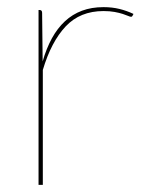

<svg xmlns="http://www.w3.org/2000/svg" viewBox="-20 -518 432 538"><path d="M88 0V-490H91Q98 -490 98 -482L99.5 -346Q110 -382.5 125.5 -410.8Q141 -439 162 -458.5Q183 -478 209.8 -488Q236.5 -498 270 -498Q294 -498 314.5 -493Q335 -488 354 -479L352 -475Q351 -473.5 350.2 -472.2Q349.5 -471 347 -471Q344.5 -471 338.8 -473.5Q333 -476 323.8 -479Q314.5 -482 301.2 -484.5Q288 -487 270 -487Q204.5 -487 164 -444Q123.5 -401 100 -322V0Z"/></svg>

Font: Lato Hairline
Style: Regular
Weight: 250
Designer: Lukasz Dziedzic
Foundry: Lukasz Dziedzic
Version: Version 1.104; Western+Polish opensource